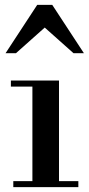

<svg xmlns="http://www.w3.org/2000/svg" viewBox="-20 -774 370 794"><path d="M25 -441H224V-25H304V0H35V-25H114V-416H25ZM284 -554 165 -660 46 -554H3L134 -754H196L327 -554Z"/></svg>

Font: Libre Bodoni
Style: Regular
Weight: 400
Designer: Pablo Impallari, Rodrigo Fuenzalida
Foundry: Pablo Impallari, Rodrigo Fuenzalida
Version: Version 1.001; ttfautohint (v1.5.65-e2d9)